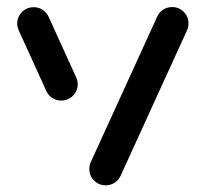

<svg xmlns="http://www.w3.org/2000/svg" viewBox="-20 -539 598 558"><path d="M205.9 -294.1Q205.9 -281.1 199.4 -270.2Q193 -259.3 182 -253Q171.1 -246.7 158.1 -246.7Q144.1 -246.7 132.6 -253.9Q121.1 -261.1 115.2 -273.3L34.8 -450Q30 -460.4 30 -470.7Q30 -483.7 36.5 -494.6Q43 -505.6 53.9 -511.9Q64.8 -518.1 77.8 -518.1Q91.9 -518.1 103.3 -510.9Q114.8 -503.7 120.7 -491.5L201.1 -314.8Q205.9 -304.4 205.9 -294.1ZM287 -0.4Q267.4 -0.4 253.5 -14.3Q239.6 -28.1 239.6 -47.8Q239.6 -59.3 244.1 -68.5L437.4 -491.9Q443.3 -504.1 454.8 -511.3Q466.3 -518.5 480.4 -518.5Q500 -518.5 513.9 -504.6Q527.8 -490.7 527.8 -471.1Q527.8 -460 523.3 -450.4L330 -27Q324.1 -14.8 312.6 -7.6Q301.1 -0.4 287 -0.4Z"/></svg>

Font: 26F Galaxy Sans Extra Bold
Style: Regular
Weight: 800
Designer: C₂₉H₂₅N₃O₅
Version: Version 1.100